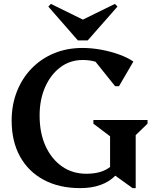

<svg xmlns="http://www.w3.org/2000/svg" viewBox="-20 -953 809 989"><path d="M393 16Q285 16 205.5 -26.5Q126 -69 83 -147Q40 -225 40 -332Q40 -413 67 -481.5Q94 -550 143 -600.5Q192 -651 258.5 -678.5Q325 -706 405 -706Q452 -706 501 -697Q550 -688 593 -672.5Q636 -657 667 -636L593 -509H573L472 -635Q442 -644 406 -644Q341 -644 291 -606.5Q241 -569 212.5 -504.5Q184 -440 184 -358Q184 -268 214.5 -201Q245 -134 299 -96Q353 -58 425 -58Q503 -58 547 -93V-251L461 -316V-335H740V-316L679 -257V16H663L574 -48Q510 16 393 16ZM242 -933 407 -852 572 -933 585 -919 432 -745H381L229 -919Z"/></svg>

Font: Platypi Medium
Style: Regular
Weight: 500
Designer: David Sargent
Foundry: Bolt Cutter Type
Version: Version 1.200; ttfautohint (v1.8.4.7-5d5b)